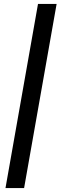

<svg xmlns="http://www.w3.org/2000/svg" viewBox="-20 -760 310 980"><path d="M8 200 174 -740H269L103 200Z"/></svg>

Font: Livvic Medium
Style: Italic
Weight: 500
Italic angle: -10°
Designer: Jacques Le Bailly, Baron von Fonthausen
Version: Version 1.001; ttfautohint (v1.8.2)